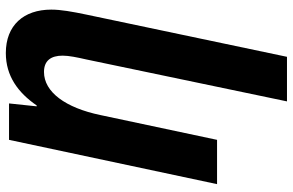

<svg xmlns="http://www.w3.org/2000/svg" viewBox="-193 -572 1005 659"><g transform="rotate(-90 309.5 -242.5)"><path d="M291 240H444L589 -449C599 -497 606 -536 606 -569C606 -664 552 -725 457 -725C378 -725 321 -683 277 -619H274L284 -714H159L7 0H159L244 -400C269 -520 323 -594 392 -594C431 -594 448 -570 448 -530C448 -508 442 -480 435 -449Z"/></g></svg>

Font: Noto Sans Display SemiCondensed Extra
Style: Italic
Weight: 800
Width: 4
Italic angle: -12°
Designer: Monotype Design Team
Foundry: Monotype Imaging Inc.
Version: Version 1.900